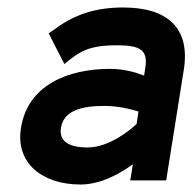

<svg xmlns="http://www.w3.org/2000/svg" viewBox="-20 -482 514 513"><path d="M36 -140C21 -47 92 11 195 11C251 11 303 -20 335 -43L328 0H424L471 -295C489 -407 428 -462 309 -462C226 -462 171 -438 122 -401L110 -393L152 -311L167 -323C205 -353 235 -361 293 -361C357 -361 376 -347 368 -299L365 -280C345 -288 312 -298 274 -298C162 -298 54 -255 36 -140ZM143 -141C150 -185 195 -199 259 -199C296 -199 332 -190 350 -184L345 -151C331 -137 273 -88 214 -88C163 -88 137 -105 143 -141Z"/></svg>

Font: Charger Sport
Style: BlkObl
Weight: 900
Designer: Jasper
Foundry: Cannot Into Space Fonts
Version: Version 1.1